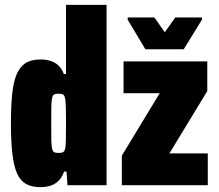

<svg xmlns="http://www.w3.org/2000/svg" viewBox="-20 -763 904 791"><path d="M147 8Q111 8 87.5 -5Q64 -18 50.5 -48Q37 -78 31 -129Q25 -180 25 -255Q25 -324 30 -374Q35 -424 48 -455.5Q61 -487 84.5 -502.5Q108 -518 146 -518Q170 -518 188.5 -512Q207 -506 221 -493Q235 -480 243 -458H252V-743H419V0H258L254 -56H244Q236 -33 221.5 -18.5Q207 -4 188 2Q169 8 147 8ZM222 -133Q237 -133 242.5 -138Q248 -143 250 -161Q251 -169 251.5 -194.5Q252 -220 252 -255Q252 -291 251.5 -313.5Q251 -336 250 -344Q248 -366 242.5 -371.5Q237 -377 222 -377Q210 -377 204 -374.5Q198 -372 195 -361Q192 -350 191.5 -325Q191 -300 191 -255Q191 -210 191.5 -185Q192 -160 195 -149Q198 -138 204 -135.5Q210 -133 222 -133ZM482 0V-122L638 -379H489V-510H834V-388L678 -131H836V0ZM579 -560 506 -682V-691H616L659 -630L702 -691H812V-682L737 -560Z"/></svg>

Font: Saira Condensed Black
Style: Regular
Weight: 900
Width: 3
Designer: Hector Gatti with collaboration of the Omnibus-Type team
Foundry: Omnibus-Type
Version: Version 1.101